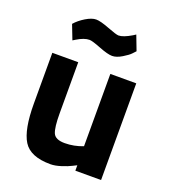

<svg xmlns="http://www.w3.org/2000/svg" viewBox="-135 -823 823 933"><g transform="rotate(20 276.5 -356.5)"><path d="M491 -500V0H358V-28L338 -18Q319 -8 288 2Q257 12 233 12Q129 12 93 -45.5Q57 -103 57 -238Q57 -238 57 -500H191V-236Q191 -162 203 -135Q215 -108 263 -108Q311 -108 357 -126V-500ZM423 -630Q413 -619 385 -602Q357 -585 334.5 -585Q312 -585 266 -603Q220 -621 206 -621Q178 -621 141 -598L128 -590L99 -665Q119 -688 149.5 -706.5Q180 -725 202.5 -725Q225 -725 271.5 -707Q318 -689 330 -689Q354 -689 396 -714L410 -723L439 -647Q433 -640 423 -630Z"/></g></svg>

Font: Titillium Web[RUS by Daymarius]
Style: Bold
Weight: 700
Designer: Cyrillization by Daymarius
Foundry: Cyrillization by Daymarius
Version: Version 1.002 September 11, 2018